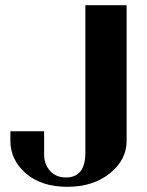

<svg xmlns="http://www.w3.org/2000/svg" viewBox="-20 -710 568 740"><path d="M468 -690V-167Q468 -94 403.5 -42Q339 10 239.5 10Q140 10 80 -41.5Q20 -93 20 -168V-204H150V-115Q150 -77 173 -51.5Q196 -26 234 -26Q309 -26 309 -121V-690Z"/></svg>

Font: Trochut
Style: Bold
Weight: 700
Designer: Andreu Balius
Foundry: Andreu Balius
Version: Version 1.001